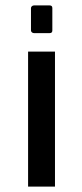

<svg xmlns="http://www.w3.org/2000/svg" viewBox="-20 -691 305 711"><path d="M105.5 -568.4H164.1C170.6 -568.4 173.8 -571.6 173.8 -578.1V-661.1C173.8 -667.6 170.6 -670.9 164.1 -670.9H105.5C102.9 -670.9 100.4 -669.9 98.1 -668C95.9 -666 94.7 -663.7 94.7 -661.1V-578.1C94.7 -575.5 95.9 -573.2 98.1 -571.3C100.4 -569.3 102.9 -568.4 105.5 -568.4ZM84 -500V0H183.6V-500Z"/></svg>

Font: TriodPostnaja
Style: Medium
Weight: 500
Version: 20110805; ttfautohint (v0.96) -l 8 -r 50 -G 200 -x 14 -w "G"